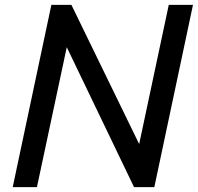

<svg xmlns="http://www.w3.org/2000/svg" viewBox="-20 -765 809 785"><path d="M670 -745 549 -176 272 -745H190L32 0H131L253 -572L528 0H611L769 -745Z"/></svg>

Font: Plus Jakarta Text
Style: Italic
Weight: 400
Italic angle: -12°
Designer: Gumpita Rahayu
Foundry: Tokotype Studio
Version: Version 1.000;hotconv 1.0.109;makeotfexe 2.5.65596